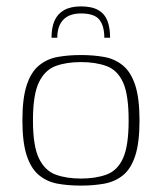

<svg xmlns="http://www.w3.org/2000/svg" viewBox="-20 -575 505 600"><path d="M233 -555Q267 -555 287 -543.5Q307 -532 315.5 -510.5Q324 -489 324 -457H306Q306 -494 290.5 -513.5Q275 -533 233 -533Q197 -533 178 -513.5Q159 -494 159 -457H141Q141 -489 150.5 -510.5Q160 -532 180.5 -543.5Q201 -555 233 -555ZM233 5Q193 5 160 -1Q127 -7 102 -27.5Q77 -48 63.5 -89Q50 -130 50 -199Q50 -268 63.5 -309Q77 -350 102 -370.5Q127 -391 160 -397Q193 -403 233 -403Q272 -403 305.5 -397Q339 -391 364 -370.5Q389 -350 402.5 -309Q416 -268 416 -199Q416 -129 402.5 -88Q389 -47 364 -27Q339 -7 305.5 -1Q272 5 233 5ZM233 -17Q279 -17 313 -29.5Q347 -42 364.5 -80.5Q382 -119 382 -199Q382 -279 364.5 -317.5Q347 -356 313 -368.5Q279 -381 233 -381Q187 -381 153.5 -368.5Q120 -356 101.5 -317.5Q83 -279 83 -199Q83 -119 101.5 -80.5Q120 -42 153.5 -29.5Q187 -17 233 -17Z"/></svg>

Font: Genos ExtraLight
Style: Regular
Weight: 250
Designer: Robert E. Leuschke
Foundry: Robert E. Leuschke
Version: Version 1.010